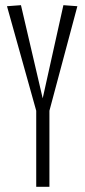

<svg xmlns="http://www.w3.org/2000/svg" viewBox="-20 -722 329 742"><path d="M120 0V-294L7 -698L61 -702L145 -342L225 -702L279 -698L171 -294V0Z"/></svg>

Font: Georama Extra Condensed Light
Style: Regular
Weight: 300
Width: 2
Designer: Jean-Baptiste Levee
Foundry: Production Type
Version: Version 1.000